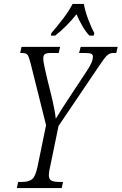

<svg xmlns="http://www.w3.org/2000/svg" viewBox="-20 -951 615 971"><path d="M65 0 72 -31H93Q124 -31 141.5 -44Q159 -57 170 -109L213 -318L135 -630Q127 -661 120.5 -672Q114 -683 92 -683H82L89 -714H284L277 -683H235Q215 -683 207 -677Q199 -671 199 -657Q199 -638 206 -608Q213 -578 220 -547L245 -446Q250 -423 255 -397.5Q260 -372 262 -350Q274 -370 288 -392.5Q302 -415 320 -442L417 -589Q437 -619 443.5 -635.5Q450 -652 450 -664Q450 -675 441.5 -679Q433 -683 408 -683H380L388 -714H575L568 -683H554Q538 -683 527.5 -675.5Q517 -668 504.5 -651Q492 -634 472 -604L276 -314L234 -110Q227 -81 227 -66Q227 -44 240.5 -37.5Q254 -31 278 -31H299L292 0ZM240 -784Q269 -817 299 -856.5Q329 -896 347 -931H404Q410 -897 425 -856Q440 -815 457 -784L454 -771H432Q413 -791 395.5 -821.5Q378 -852 367 -879Q344 -850 316.5 -822Q289 -794 259 -771H237Z"/></svg>

Font: Noto Serif ExtraCondensed Light
Style: Italic
Weight: 300
Width: 2
Italic angle: -12°
Designer: Monotype Design Team
Foundry: Monotype Imaging Inc.
Version: Version 2.014; ttfautohint (v1.8.4.7-5d5b)